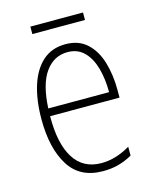

<svg xmlns="http://www.w3.org/2000/svg" viewBox="-102 -717 639 796"><g transform="rotate(-15 217.5 -318.5)"><path d="M226 -539Q283 -539 318.5 -506Q354 -473 370 -418.5Q386 -364 386 -300V-267H88Q87 -149 126.5 -86.5Q166 -24 244 -24Q306 -24 368 -61V-23Q340 -7 309.5 1.5Q279 10 242 10Q143 10 96.5 -64.5Q50 -139 50 -263Q50 -345 69.5 -407Q89 -469 128 -504Q167 -539 226 -539ZM226 -505Q167 -505 130.5 -454Q94 -403 89 -300H350Q350 -357 337 -403.5Q324 -450 296.5 -477.5Q269 -505 226 -505ZM331 -647V-615H105V-647Z"/></g></svg>

Font: Noto Sans Khmer UI Condensed ExtraLight
Style: Regular
Weight: 200
Width: 3
Designer: Danh Hong and the Monotype Design Team
Foundry: Monotype Imaging Inc.
Version: Version 2.002; ttfautohint (v1.8.4.7-5d5b)